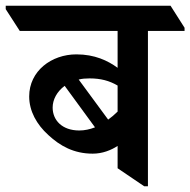

<svg xmlns="http://www.w3.org/2000/svg" viewBox="-72 -644 665 671"><path d="M252 -107C286 -107 316 -119 339 -134V-56L432 7H445V-536H573V-547L524 -624H-52V-612L-3 -536H339V-407C305 -432 259 -454 195 -454C108 -454 30 -396 30 -307C30 -256 56 -209 97 -172C138 -134 186 -107 252 -107ZM241 -370C280 -370 310 -362 339 -345V-254C328 -243 317 -234 306 -226L203 -366C214 -369 227 -370 241 -370ZM112 -268C112 -296 127 -324 154 -344L260 -199C242 -192 224 -188 205 -188C145 -188 112 -224 112 -268Z"/></svg>

Font: Noto Serif Devanagari SemiBold
Style: Regular
Weight: 600
Designer: Universal Thirst, Indian Type Foundry and the Monotype Design Team
Foundry: Monotype Imaging Inc.
Version: Version 2.004